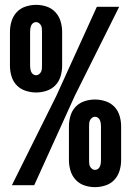

<svg xmlns="http://www.w3.org/2000/svg" viewBox="-20 -763 540 791"><path d="M129 -382Q107 -382 85.5 -389Q64 -396 49 -411.5Q34 -427 27.5 -448.5Q21 -470 21 -492V-632Q21 -654 27.5 -675.5Q34 -697 49 -713Q64 -729 85.5 -736Q107 -743 129 -743Q151 -743 172 -736Q193 -729 208 -713Q223 -697 229.5 -675.5Q236 -654 236 -632V-492Q236 -470 229.5 -448.5Q223 -427 208 -411.5Q193 -396 172 -389Q151 -382 129 -382ZM29 0 212 -368 379 -735H471L288 -368L121 0ZM129 -453Q135 -453 140.5 -457Q146 -461 149 -467Q152 -473 152.5 -479.5Q153 -486 153 -492V-632Q153 -639 152.5 -645.5Q152 -652 149 -658Q146 -664 140.5 -668Q135 -672 129 -672Q122 -672 116.5 -668Q111 -664 108.5 -658Q106 -652 105 -645.5Q104 -639 104 -632V-492Q104 -486 105 -479.5Q106 -473 108.5 -467Q111 -461 116.5 -457Q122 -453 129 -453ZM371 8Q349 8 328 1Q307 -6 292 -22Q277 -38 270.5 -59.5Q264 -81 264 -103V-243Q264 -265 270.5 -286.5Q277 -308 292 -323.5Q307 -339 328 -346Q349 -353 371 -353Q393 -353 414.5 -346Q436 -339 451 -323.5Q466 -308 472.5 -286.5Q479 -265 479 -243V-103Q479 -81 472.5 -59.5Q466 -38 451 -22Q436 -6 414.5 1Q393 8 371 8ZM371 -63Q378 -63 383.5 -67Q389 -71 391.5 -77Q394 -83 395 -89.5Q396 -96 396 -103V-243Q396 -249 395 -255.5Q394 -262 391.5 -268Q389 -274 383.5 -278Q378 -282 371 -282Q365 -282 359.5 -278Q354 -274 351 -268Q348 -262 347.5 -255.5Q347 -249 347 -243V-103Q347 -96 347.5 -89.5Q348 -83 351 -77Q354 -71 359.5 -67Q365 -63 371 -63Z"/></svg>

Font: Iosevka Algr
Style: Bold
Weight: 700
Monospace: yes
Designer: Belleve Invis
Foundry: Belleve Invis
Version: Version 26.0.2; ttfautohint (v1.8.3)